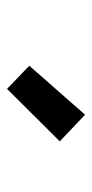

<svg xmlns="http://www.w3.org/2000/svg" viewBox="120 -956 259 540"><g transform="rotate(90 250.0 -686.5)"><path d="M165.4 -638.9 303.1 -795.7 378.1 -724.6 230.5 -576.3Z"/></g></svg>

Font: Oxanium ExtraLight
Style: Regular
Weight: 200
Designer: Severin Meyer
Version: Version 2.000